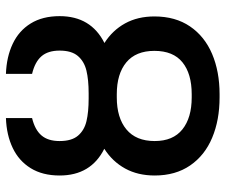

<svg xmlns="http://www.w3.org/2000/svg" viewBox="-77 -680 767 653"><g transform="rotate(-90 306.5 -353.5)"><path d="M153.3 -210.9Q153.3 -148.4 192.9 -116.7Q232.4 -85 301.8 -85H312.5Q382.3 -85 421.1 -116.5Q460 -147.9 460 -211.9Q460 -274.9 420.9 -307.4Q381.8 -339.8 312.5 -339.8H301.8Q232.4 -339.8 192.9 -307.1Q153.3 -274.4 153.3 -210.9ZM460.9 -534.2Q460.9 -573.7 441.7 -595.9Q422.4 -618.2 381.8 -627.9V-716.8Q439.5 -714.8 483.9 -693.8Q528.3 -672.9 553.2 -632.6Q578.1 -592.3 578.1 -534.2Q578.1 -427.7 486.8 -381.8Q529.8 -354.5 553.5 -311.5Q577.1 -268.6 577.1 -211.9Q577.1 -140.6 543.2 -90.8Q509.3 -41 449.5 -15.6Q389.6 9.8 312.5 9.8H301.8Q224.6 9.8 164.6 -15.4Q104.5 -40.5 70.3 -90.3Q36.1 -140.1 36.1 -210.9Q36.1 -268.1 59.8 -311.3Q83.5 -354.5 127 -382.3Q36.1 -427.7 36.1 -534.2Q36.1 -592.3 61 -632.6Q85.9 -672.9 129.9 -693.8Q173.8 -714.8 231.4 -716.8V-627.9Q191.4 -618.2 172.4 -595.9Q153.3 -573.7 153.3 -534.2Q153.3 -493.2 171.6 -471.7Q189.9 -450.2 220.9 -442.9Q252 -435.5 297.9 -435.5H315.4Q361.8 -435.5 393.1 -443.1Q424.3 -450.7 442.6 -472.2Q460.9 -493.7 460.9 -534.2Z"/></g></svg>

Font: Pretendard GOV Medium
Style: Regular
Weight: 500
Designer: Base glyphs from Inter by Rasmus Andersson; Hangeul glyphs from Noto Sans CJK(Source Han Sans) by Jang Soo-young and Kan
Foundry: Kil Hyung-jin
Version: Version 1.309